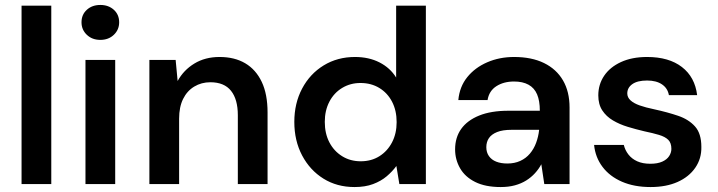

<svg xmlns="http://www.w3.org/2000/svg" viewBox="-20 -743 2900 775"><path d="M67 0V-720H187V0Z M325 0V-501H445V0ZM385 -582Q352 -582 330.5 -602.5Q309 -623 309 -653Q309 -684 330.5 -703.5Q352 -723 385 -723Q418 -723 439.5 -703.5Q461 -684 461 -653Q461 -623 439.5 -602.5Q418 -582 385 -582Z M583 0V-501H689L697 -416Q721 -460 764.5 -486.5Q808 -513 866 -513Q927 -513 970 -487.5Q1013 -462 1036.5 -412.5Q1060 -363 1060 -289V0H940V-278Q940 -342 912.5 -376.5Q885 -411 829 -411Q793 -411 764 -393.5Q735 -376 719 -343.5Q703 -311 703 -264V0Z M1411 12Q1340 12 1285.5 -22Q1231 -56 1199.5 -115.5Q1168 -175 1168 -251Q1168 -326 1199.5 -385.5Q1231 -445 1286.5 -479Q1342 -513 1413 -513Q1469 -513 1512 -491Q1555 -469 1579 -430V-720H1699V0H1592L1580 -73Q1564 -51 1541 -31.5Q1518 -12 1486 0Q1454 12 1411 12ZM1436 -92Q1479 -92 1511.5 -112.5Q1544 -133 1562.5 -168.5Q1581 -204 1581 -250Q1581 -297 1562.5 -332.5Q1544 -368 1511 -388Q1478 -408 1435 -408Q1394 -408 1361 -388Q1328 -368 1309.5 -332.5Q1291 -297 1291 -251Q1291 -204 1309.5 -168.5Q1328 -133 1361 -112.5Q1394 -92 1436 -92Z M2001 12Q1939 12 1898 -8.5Q1857 -29 1837 -64Q1817 -99 1817 -140Q1817 -188 1841.5 -222.5Q1866 -257 1914 -276.5Q1962 -296 2032 -296H2159Q2159 -336 2148 -362Q2137 -388 2113.5 -401Q2090 -414 2055 -414Q2013 -414 1983.5 -395Q1954 -376 1948 -339H1830Q1835 -393 1866 -431.5Q1897 -470 1946.5 -491.5Q1996 -513 2055 -513Q2126 -513 2176 -488.5Q2226 -464 2252.5 -418.5Q2279 -373 2279 -309V0H2177L2165 -80Q2155 -61 2139.5 -44Q2124 -27 2104 -14.5Q2084 -2 2058.5 5Q2033 12 2001 12ZM2028 -83Q2057 -83 2080 -93.5Q2103 -104 2119 -123Q2135 -142 2144 -166.5Q2153 -191 2156 -217V-219H2045Q2009 -219 1986.5 -210Q1964 -201 1953.5 -185.5Q1943 -170 1943 -149Q1943 -128 1953.5 -113Q1964 -98 1983 -90.5Q2002 -83 2028 -83Z M2606 12Q2540 12 2490.5 -9.5Q2441 -31 2412 -69.5Q2383 -108 2378 -158H2498Q2503 -137 2516.5 -119.5Q2530 -102 2552 -92Q2574 -82 2605 -82Q2634 -82 2653 -90.5Q2672 -99 2681 -113Q2690 -127 2690 -142Q2690 -166 2677.5 -178.5Q2665 -191 2640 -198.5Q2615 -206 2581 -213Q2547 -221 2514 -231Q2481 -241 2454 -257Q2427 -273 2411 -297.5Q2395 -322 2395 -358Q2395 -402 2418.5 -437Q2442 -472 2486.5 -492.5Q2531 -513 2592 -513Q2680 -513 2732.5 -472.5Q2785 -432 2794 -359H2680Q2675 -387 2652 -402.5Q2629 -418 2592 -418Q2553 -418 2532.5 -403.5Q2512 -389 2512 -366Q2512 -350 2525 -338Q2538 -326 2562 -317.5Q2586 -309 2620 -302Q2675 -290 2717.5 -275.5Q2760 -261 2785.5 -232.5Q2811 -204 2811 -150Q2812 -103 2786.5 -66Q2761 -29 2715 -8.5Q2669 12 2606 12Z"/></svg>

Font: DM Sans 18pt SemiBold
Style: Regular
Weight: 600
Designer: Colophon Foundry, Jonny Pinhorn
Foundry: Colophon Foundry
Version: Version 4.004;gftools[0.9.30]